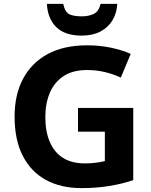

<svg xmlns="http://www.w3.org/2000/svg" viewBox="-20 -957 775 987"><path d="M381 -402H665V-31Q609 -12 542.5 -1Q476 10 399 10Q293 10 216 -32Q139 -74 97 -156Q55 -238 55 -358Q55 -470 98.5 -552Q142 -634 225 -679Q308 -724 428 -724Q492 -724 549.5 -712Q607 -700 652 -680L601 -558Q563 -576 519 -586.5Q475 -597 427 -597Q354 -597 306.5 -565.5Q259 -534 236 -479.5Q213 -425 213 -355Q213 -282 235.5 -228.5Q258 -175 303 -146Q348 -117 417 -117Q445 -117 473 -120.5Q501 -124 519 -129V-280H381ZM583 -937Q580 -888 557.5 -851.5Q535 -815 495.5 -794.5Q456 -774 400 -774Q313 -774 269 -818Q225 -862 221 -937H305Q314 -895 336 -884Q358 -873 401 -873Q436 -873 462 -885.5Q488 -898 497 -937Z"/></svg>

Font: Noto Sans Lao
Style: Bold
Weight: 700
Designer: Monotype Design Team
Foundry: Monotype Imaging Inc.
Version: Version 2.003